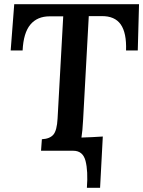

<svg xmlns="http://www.w3.org/2000/svg" viewBox="-20 -720 684 917"><path d="M395 177Q401 97 388.5 48.5Q376 0 330 0H176L180 -55Q218 -57 235 -77Q252 -97 255 -154L282 -642H217Q158 -642 125 -602.5Q92 -563 88 -479H31L48 -700H644L638 -479H582Q585 -563 556.5 -603.5Q528 -644 465 -643H404L377 -149Q374 -92 369 -63Q379 -63 392.5 -64Q406 -65 419 -65L471 -68L458 177Z"/></svg>

Font: Lora SemiBold
Style: Italic
Weight: 600
Italic angle: -3°
Designer: Olga Karpushina, Alexei Vanyashin (Cyrillic)
Foundry: Cyreal
Version: Version 3.011; ttfautohint (v1.8.4.7-5d5b)